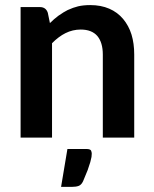

<svg xmlns="http://www.w3.org/2000/svg" viewBox="-20 -541 604 755"><path d="M168 -490.7 176.3 -450.2Q191.9 -465.8 209.5 -479Q231 -494.1 246.1 -501.5Q268.6 -511.7 287.1 -516.1Q308.1 -521 335 -521Q377 -521 409.7 -506.8Q441.4 -493.2 463.9 -466.8Q486.3 -439.9 497.1 -405.3Q507.8 -370.1 507.8 -326.7V0H384.3V-326.7Q384.3 -373.5 362.8 -399.4Q340.8 -424.8 297.4 -424.8Q265.6 -424.8 237.3 -410.6Q210.9 -397.5 184.6 -371.1V0H61V-513.2H136.7Q160.6 -513.2 168 -490.7ZM245.1 44.9H320.3Q334 44.9 337.9 50.8Q340.8 57.1 340.8 63.5Q340.8 65.4 339.8 76.2Q337.9 86.4 335 96.7Q331.5 107.4 324.7 127.9Q321.3 137.2 306.6 171.9Q299.8 186 289.6 189.9Q279.3 193.8 263.7 193.8H220.2Z"/></svg>

Font: Lato-SemiBold
Style: Bold
Weight: 500
Designer: Lukasz Dziedzic with Adam Twardoch and Botio Nikoltchev
Foundry: tyPoland Lukasz Dziedzic
Version: ""